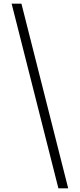

<svg xmlns="http://www.w3.org/2000/svg" viewBox="-20 -853 432 1039"><path d="M43 -833 296 166H349L96 -833Z"/></svg>

Font: Noto Sans Devanagari SemiCondensed Light
Style: Regular
Weight: 300
Width: 4
Designer: Jelle Bosma - Monotype Design Team
Foundry: Monotype Imaging Inc.
Version: Version 2.004